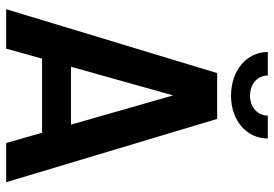

<svg xmlns="http://www.w3.org/2000/svg" viewBox="-156 -752 908 637"><g transform="rotate(90 298.5 -434.0)"><path d="M11 0H142L175 -119H421L455 0H585L375 -700H223ZM153 -868C153 -798 214 -746 298 -746C381 -746 440 -798 440 -868H364C364 -834 336 -809 298 -809C259 -809 231 -834 231 -868ZM202 -215 297 -554 394 -215Z"/></g></svg>

Font: Vanilla Cream
Style: Bold
Weight: 700
Designer: Jeremy Tribby, Jinavaṁso
Foundry: Tribby Type
Version: Version 1.422;Glyphs 3.1.2 (3151)